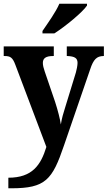

<svg xmlns="http://www.w3.org/2000/svg" viewBox="-20 -786 580 1035"><path d="M209 -619V-606H273C333 -644 426 -721 449 -756V-766H300C281 -721 237 -660 209 -619ZM25 172V229H41C226 229 262 183 325 -2L466 -412C484 -467 502 -483 537 -484H540V-536H340V-484H344C381 -482 398 -474 398 -447C398 -433 393 -409 389 -395L331 -206C322 -178 313 -148 308 -115C304 -143 292 -191 277 -237L221 -401C215 -418 211 -434 211 -447C211 -471 226 -484 266 -484H270V-536H0V-484H4C35 -484 48 -477 63 -436L230 6C200 104 154 172 25 172Z"/></svg>

Font: Noto Serif Hebrew SemiCondensed
Style: Bold
Weight: 700
Width: 4
Designer: Monotype Design Team
Foundry: Monotype Imaging Inc.
Version: Version 2.004